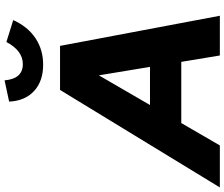

<svg xmlns="http://www.w3.org/2000/svg" viewBox="-154 -892 983 841"><g transform="rotate(-90 337.5 -471.5)"><path d="M-63 0 364 -700H557L689 0H515L487 -169H219L121 0ZM298 -306H465L428 -530ZM475 -774Q402 -774 359 -814Q316 -854 313 -923L406 -943Q413 -863 477 -863Q536 -863 574 -935L670 -905Q641 -841 590.5 -807.5Q540 -774 475 -774Z"/></g></svg>

Font: Red Hat Display Black
Style: Italic
Weight: 900
Italic angle: -12°
Designer: Pentagram, MCKL
Foundry: Pentagram, MCKL
Version: Version 1.023; ttfautohint (v1.8.3)